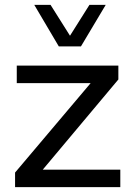

<svg xmlns="http://www.w3.org/2000/svg" viewBox="-20 -770 557 790"><path d="M121 -750H188L268 -623L348 -750H415L313 -579H222ZM42 -60 353 -428H49V-500H467V-443L156 -72H475V0H42Z"/></svg>

Font: Oakes Grotesk
Style: Regular
Weight: 400
Designer: Samuel Oakes
Foundry: Samuel Oakes
Version: Version 1.000;PS 001.000;hotconv 1.0.88;makeotf.lib2.5.64775